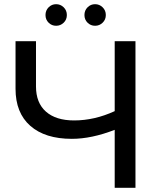

<svg xmlns="http://www.w3.org/2000/svg" viewBox="-20 -897 776 917"><path d="M54.2 -473.1V-700.2H151.9V-483.9Q151.9 -405.8 199.5 -363.8Q247.1 -321.8 334 -321.8Q431.2 -321.8 527.8 -366.2V-700.2H627V0H527.8V-276.9Q417 -233.9 323.2 -233.9Q195.3 -233.9 124.8 -295.9Q54.2 -357.9 54.2 -473.1ZM197.3 -825.2Q197.3 -847.2 212.2 -862.1Q227.1 -877 248 -877Q269 -877 284.2 -862.1Q299.3 -847.2 299.3 -825.2Q299.3 -803.2 284.2 -788.6Q269 -773.9 248 -773.9Q227.1 -773.9 212.2 -788.6Q197.3 -803.2 197.3 -825.2ZM383.3 -825.2Q383.3 -847.2 398.2 -862.1Q413.1 -877 434.1 -877Q455.1 -877 470.2 -862.1Q485.4 -847.2 485.4 -825.2Q485.4 -803.2 470.2 -788.6Q455.1 -773.9 434.1 -773.9Q413.1 -773.9 398.2 -788.6Q383.3 -803.2 383.3 -825.2Z"/></svg>

Font: Montserrat Medium
Style: Regular
Weight: 500
Designer: Julieta Ulanovsky
Foundry: Julieta Ulanovsky
Version: Version 7.200